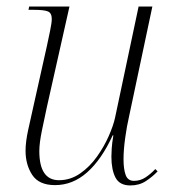

<svg xmlns="http://www.w3.org/2000/svg" viewBox="-20 -556 520 586"><path d="M378 10Q345 10 332.5 -14Q320 -38 320 -78Q320 -88 321 -103.5Q322 -119 326 -143H324Q290 -69 246 -30Q202 9 148 9Q99 9 78.5 -22Q58 -53 58 -96Q58 -123 66 -159.5Q74 -196 81 -227L123 -415Q128 -438 133 -462.5Q138 -487 138 -498Q138 -516 126.5 -521Q115 -526 84 -526H67L69 -536H192L123 -229Q116 -197 108 -158Q100 -119 100 -95Q100 -6 160 -6Q195 -6 224.5 -26.5Q254 -47 276 -78Q298 -109 312 -141Q326 -173 331 -196L403 -536H445L374 -201Q367 -171 362 -134.5Q357 -98 357 -70Q357 -40 363.5 -22Q370 -4 389 -4Q408 -4 424 -14.5Q440 -25 454 -40L461 -33Q446 -17 425.5 -3.5Q405 10 378 10Z"/></svg>

Font: Noto Serif Display SemiCondensed ExtraLight
Style: Italic
Weight: 200
Width: 4
Italic angle: -12°
Designer: Monotype Design Team
Foundry: Monotype Imaging Inc.
Version: Version 2.009